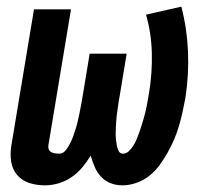

<svg xmlns="http://www.w3.org/2000/svg" viewBox="-20 -548 634 576"><path d="M115 8Q90 8 68 1Q46 -6 31.5 -23Q17 -40 13.5 -63.5Q10 -87 14 -111L82 -520H193L125 -111Q124 -105 126.5 -99.5Q129 -94 134 -91.5Q139 -89 145.5 -88Q152 -87 158 -87Q169 -87 177 -97Q185 -107 190.5 -118Q196 -129 200 -140.5Q204 -152 207.5 -163Q211 -174 213.5 -185.5Q216 -197 218.5 -208.5Q221 -220 223 -231.5Q225 -243 227 -254L249 -387H360L338 -254Q336 -245 335 -236Q334 -227 332.5 -218Q331 -209 330 -200Q329 -191 328.5 -182Q328 -173 327.5 -164Q327 -155 327 -146Q327 -137 328 -128.5Q329 -120 330.5 -111.5Q332 -103 336 -95Q340 -87 349 -87Q359 -87 367 -95Q375 -103 380.5 -112Q386 -121 390 -130.5Q394 -140 397.5 -150Q401 -160 404 -169.5Q407 -179 410 -189Q413 -199 415.5 -209Q418 -219 420 -229Q422 -239 423.5 -248.5Q425 -258 427 -268Q437 -329 435.5 -389Q434 -449 418 -504L524 -528Q541 -463 544 -393.5Q547 -324 536 -253Q532 -232 527.5 -211.5Q523 -191 517 -170.5Q511 -150 502.5 -130Q494 -110 483 -90.5Q472 -71 459 -53Q446 -35 428.5 -21Q411 -7 389.5 0.5Q368 8 348 8Q328 8 311.5 1.5Q295 -5 283 -18Q271 -31 264 -47.5Q257 -64 252 -81Q241 -63 227 -46Q213 -29 194.5 -16.5Q176 -4 155.5 2Q135 8 115 8Z"/></svg>

Font: Iosevka QP
Style: Bold Italic
Weight: 700
Italic angle: -9°
Designer: Belleve Invis
Foundry: Belleve Invis
Version: Version 20.0.0; ttfautohint (v1.8.4)